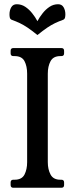

<svg xmlns="http://www.w3.org/2000/svg" viewBox="-20 -887 353 907"><path d="M205.8 -121Q205.8 -87 218.8 -62.5Q231.8 -38 264.8 -38H269.8Q282.8 -38 282.8 -25V-13Q282.8 0 269.8 0H43.2Q30.2 0 30.2 -13V-25Q30.2 -38 43.2 -38H49.2Q83.2 -38 95.8 -62.5Q108.2 -87 108.2 -121V-539Q108.2 -574 95.8 -598Q83.2 -622 49.2 -622H43.2Q30.2 -622 30.2 -635V-647Q30.2 -660 43.2 -660H269.8Q282.8 -660 282.8 -647V-635Q282.8 -622 269.8 -622H264.8Q231.8 -622 218.8 -598Q205.8 -574 205.8 -539ZM156.8 -787Q166.8 -805.9 181.3 -824.2Q195.7 -842.6 214.1 -854.8Q232.5 -867 254.6 -867Q272.2 -867 280.5 -852.6Q288.8 -838.2 288.8 -819.4Q288.8 -810.5 287.1 -803.8Q285.5 -797.1 279 -793.8Q256.8 -785.8 239.5 -777.5Q222.3 -769.2 203.4 -756.5Q184.5 -743.8 156.8 -721.5Q129.2 -743.8 110.3 -756.5Q91.3 -769.2 74 -777.5Q56.8 -785.8 34.5 -793.8Q28 -797.1 26.4 -803.8Q24.8 -810.4 24.8 -819.3Q24.8 -838.2 33.1 -852.6Q41.5 -867 59 -867Q81.2 -867 99.5 -854.8Q117.8 -842.5 132.2 -824.2Q146.8 -806 156.8 -787Z"/></svg>

Font: Young Serif Light
Style: Regular
Weight: 300
Designer: Bastien Sozeau
Foundry: NBR — Bastien Sozeau
Version: Version 5.001